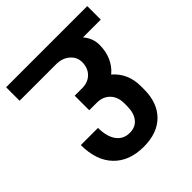

<svg xmlns="http://www.w3.org/2000/svg" viewBox="-213 -766 885 885"><g transform="rotate(-45 229.5 -323.5)"><path d="M494 -645V-557H378Q408 -522 408 -479Q408 -437 393 -402.5Q378 -368 349 -344Q408 -293 408 -209V-189Q408 -101 358.5 -51.5Q309 -2 220 -2Q126 -2 73 -57.5Q20 -113 20 -213H132Q132 -157 155 -125Q178 -93 220 -93Q257 -93 277.5 -118.5Q298 -144 298 -189V-208Q298 -249 274 -274Q250 -299 210 -299H161V-394H211Q248 -394 271.5 -417.5Q295 -441 295 -479Q295 -512 269 -534.5Q243 -557 202 -557H-35V-645Z"/></g></svg>

Font: Akshar Medium
Style: Regular
Weight: 500
Designer: Tall Chai
Foundry: Tall Chai
Version: Version 1.000